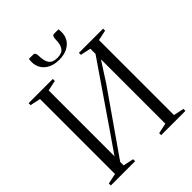

<svg xmlns="http://www.w3.org/2000/svg" viewBox="-257 -1084 1226 1226"><g transform="rotate(-45 356.0 -471.0)"><path d="M19 0V-18L89.5 -33V-710L19.5 -725V-743H238V-725L167.5 -710V-115.5L268.5 -261.5L544 -663.5V-710L473.5 -725V-743H692V-725L622 -710V-33L692.5 -18V0H473.5V-18L544 -33V-614.5L458 -480.5L167.5 -64V-33L238 -18V0ZM260 -941.5Q270.5 -941.5 274.8 -932.2Q279 -923 279 -908.5Q279 -863.5 296 -840.2Q313 -817 354 -817Q395.5 -817 412.2 -840.2Q429 -863.5 429 -908.5Q429 -923 433.2 -932.2Q437.5 -941.5 448 -941.5H487.5Q488.5 -935 489 -928.2Q489.5 -921.5 489.5 -914.5Q489.5 -881 473.2 -855.2Q457 -829.5 426.5 -814.8Q396 -800 354 -800Q312 -800 281.8 -814.8Q251.5 -829.5 235 -855.2Q218.5 -881 218.5 -914.5Q218.5 -921.5 219 -928.2Q219.5 -935 220.5 -941.5Z"/></g></svg>

Font: Merriweather 144pt Light
Style: Regular
Weight: 300
Version: Version 2.100